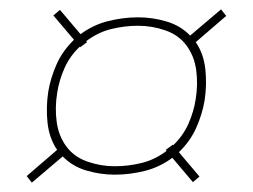

<svg xmlns="http://www.w3.org/2000/svg" viewBox="-20 -545 540 410"><path d="M48 -155 37 -169 102 -225Q85 -250 81.5 -283Q78 -316 83 -349Q88 -379 101 -408Q114 -437 138 -460L94 -512L108 -524L152 -472Q179 -492 211 -500Q243 -508 275 -508Q306 -508 336 -499Q366 -490 386 -469L452 -525L463 -511L398 -455Q415 -430 418.5 -397Q422 -364 417 -331Q412 -301 399 -272Q386 -243 362 -220L406 -168L392 -156L348 -208Q321 -188 289 -180Q257 -172 225 -172Q194 -172 164 -181Q134 -190 114 -211ZM225 -190Q254 -190 282.5 -197Q311 -204 336 -223L334 -225L349 -236L350 -235Q371 -255 382.5 -281Q394 -307 398 -334Q403 -365 399 -395Q395 -425 378.5 -447.5Q362 -470 333.5 -480Q305 -490 275 -490Q246 -490 217.5 -483Q189 -476 164 -457L166 -455L151 -444L150 -445Q129 -425 117.5 -399Q106 -373 102 -346Q97 -315 101 -285Q105 -255 121.5 -232.5Q138 -210 166.5 -200Q195 -190 225 -190Z"/></svg>

Font: Iosevka Thin
Style: Italic
Weight: 100
Italic angle: -9°
Monospace: yes
Designer: Belleve Invis
Foundry: Belleve Invis
Version: Version 32.5.0; ttfautohint (v1.8.4)